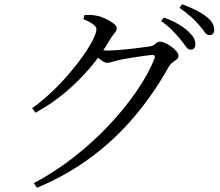

<svg xmlns="http://www.w3.org/2000/svg" viewBox="-20 -828 1040 908"><path d="M880 -593Q870 -593 860 -607Q850 -621 834 -641Q818 -660 796.5 -682.5Q775 -705 742 -729L755 -745Q794 -731 823 -714Q852 -697 870 -680Q889 -662 896.5 -648Q904 -634 904 -619Q904 -607 898 -600Q892 -593 880 -593ZM140 38Q237 -13 327 -83Q417 -153 493 -233.5Q569 -314 625.5 -396Q682 -478 711 -552Q716 -568 703 -568Q695 -568 674.5 -565.5Q654 -563 628 -559Q602 -555 579 -551Q556 -547 542 -544Q526 -540 511.5 -535.5Q497 -531 487 -531Q475 -531 459 -543Q443 -555 425 -569L440 -593Q456 -591 467 -590Q478 -589 488 -589Q506 -589 535 -591Q564 -593 595 -596.5Q626 -600 651 -603.5Q676 -607 686 -608Q707 -612 716 -621.5Q725 -631 737 -631Q746 -631 761 -624.5Q776 -618 790.5 -607.5Q805 -597 814.5 -585.5Q824 -574 824 -564Q824 -554 815.5 -547Q807 -540 796 -532.5Q785 -525 778 -512Q709 -388 618 -279.5Q527 -171 411.5 -85Q296 1 155 60ZM132 -316Q179 -350 223.5 -392Q268 -434 306.5 -479Q345 -524 374 -565.5Q403 -607 419.5 -640Q436 -673 436 -690Q436 -703 418 -715Q400 -727 374 -738L380 -757Q393 -757 408 -757Q423 -757 440 -753Q460 -749 481 -738.5Q502 -728 517 -717Q532 -706 532 -696Q532 -683 523 -673Q514 -663 502 -644Q461 -572 406.5 -508Q352 -444 287.5 -390Q223 -336 148 -295ZM970 -662Q957 -662 947.5 -676.5Q938 -691 921 -710Q905 -729 884.5 -747.5Q864 -766 829 -791L841 -808Q880 -794 908.5 -779Q937 -764 955 -750Q976 -734 984.5 -718.5Q993 -703 993 -688Q993 -675 987 -668.5Q981 -662 970 -662Z"/></svg>

Font: Noto Serif SC
Style: Regular
Weight: 400
Designer: Ryoko NISHIZUKA 西塚涼子 (kana & ideographs); Frank Grießhammer (Latin, Greek & Cyrillic); Wenlong ZHANG 张文龙 (bopomofo); San
Foundry: Adobe
Version: Version 2.002-H1;hotconv 1.1.0;makeotfexe 2.6.0